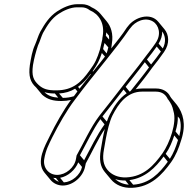

<svg xmlns="http://www.w3.org/2000/svg" viewBox="-20 -771 915 920"><path d="M192 -9C199 -52 214 -79 231 -114C260 -172 301 -244 338 -292C386 -357 438 -420 488 -483C518 -520 572 -589 600 -631L605 -637C627 -668 675 -691 713 -668C741 -651 755 -606 725 -564C706 -536 691 -518 669 -489C638 -446 602 -404 567 -358C531 -311 493 -263 456 -216C414 -161 381 -86 347 -26L344 -9C337 32 295 67 254 67C213 67 185 32 192 -9ZM785 -294H786C800 -274 806 -263 811 -239C829 -183 792 -84 759 -37C717 22 669 75 586 79C546 81 514 66 495 43C475 19 470 -11 478 -54L487 -106C494 -143 505 -190 519 -218C548 -275 589 -332 661 -332H726C759 -332 775 -316 785 -294ZM470 -582C467 -565 462 -550 459 -534C445 -489 436 -469 409 -433C370 -378 330 -338 249 -338C209 -338 187 -344 165 -364C140 -387 131 -408 138 -459C144 -494 152 -523 162 -553C172 -574 178 -597 186 -613C208 -652 227 -682 260 -704C284 -720 318 -736 349 -736H370C386 -736 399 -731 410 -722C453 -704 483 -661 472 -597C471 -593 470 -587 470 -582ZM502 -600C503 -594 503 -587 503 -581L487 -600C488 -605 489 -611 489 -616ZM490 -641 488 -643V-645C489 -644 489 -642 490 -641ZM499 -544C497 -534 494 -525 491 -515L474 -536C476 -545 478 -555 481 -565ZM259 -303C231 -305 212 -312 194 -328V-329C208 -325 224 -323 243 -323ZM281 -302 263 -323C292 -325 317 -332 340 -346L351 -333C345 -325 340 -318 334 -310C318 -305 301 -302 281 -302ZM841 -202C848 -179 848 -152 839 -119L821 -141C829 -168 833 -191 832 -213ZM833 -100C822 -64 811 -37 794 -10L774 -34C793 -62 804 -89 815 -122ZM784 4C743 60 696 109 618 114L600 92C676 82 725 32 764 -21ZM597 114C571 112 548 102 532 87C546 92 564 94 581 94ZM751 -524C736 -502 722 -485 704 -462L684 -486C701 -508 716 -526 731 -548ZM760 -539 740 -562C752 -581 758 -602 757 -620C772 -601 777 -570 760 -539ZM694 -448C667 -411 636 -373 605 -334C604 -333 602 -333 601 -332L582 -355C613 -395 646 -435 674 -473ZM481 -175C444 -124 413 -59 383 -3L363 -27C394 -83 425 -150 461 -200ZM491 -189 471 -213C504 -255 539 -299 572 -342L587 -324C550 -299 526 -261 506 -222C501 -213 497 -202 493 -191ZM373 29C365 67 325 101 286 103L268 81C306 74 341 43 355 7ZM262 100C251 96 242 90 235 81C239 82 243 82 248 82ZM516 -562C524 -609 511 -645 491 -669L462 -704C451 -717 437 -728 419 -736C407 -745 390 -751 372 -751H351C315 -751 279 -733 253 -716C216 -691 195 -658 173 -619C163 -600 156 -575 148 -557C134 -527 129 -494 123 -459C116 -407 125 -377 153 -352L182 -317C207 -295 233 -287 275 -287C291 -287 306 -289 320 -292C284 -243 245 -174 218 -118C198 -77 150 4 193 56L222 91C235 107 257 118 281 118C330 118 379 75 388 26L391 12C420 -40 449 -104 482 -153C478 -137 475 -121 472 -106L463 -54C455 -6 460 26 482 53L512 89C534 115 569 131 613 129C703 125 757 66 800 6C823 -27 836 -59 849 -102C873 -177 857 -229 828 -268L800 -302C800 -303 797 -306 796 -308C785 -331 761 -347 728 -347H663C651 -347 640 -346 630 -343C658 -378 685 -412 709 -446C731 -474 747 -494 766 -522C795 -563 789 -606 768 -631L739 -666C700 -714 624 -688 593 -645L588 -639C564 -602 543 -577 513 -539C514 -545 515 -556 516 -562ZM426 -428 424 -430C446 -461 457 -483 468 -517L483 -500C464 -475 445 -452 426 -428ZM361 -346 354 -355C378 -372 395 -391 414 -417L415 -415Z"/></svg>

Font: Blanket
Style: Ugh
Weight: 900
Foundry: Cannot Into Space Fonts
Version: Version 0.9